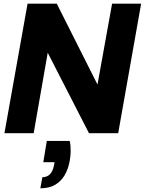

<svg xmlns="http://www.w3.org/2000/svg" viewBox="-20 -720 783 1038"><path d="M4 0 129 -700H287L507 -263L586 -700H743L619 0H461L238 -435L162 0ZM198 298 209 238Q235 238 250.5 221.5Q266 205 272 173L275 157H214L233 42H357Q360 55 361 68.5Q362 82 362 95Q362 126 354.5 161.5Q347 197 329 228Q311 259 279 278.5Q247 298 198 298Z"/></svg>

Font: Rethink Sans ExtraBold
Style: Italic
Weight: 800
Italic angle: -10°
Designer: The Rethink Sans project authors (Hans Thiessen). DM Sans designed by Colophon Foundry.
Foundry: Rethink Communications LLC
Version: Version 1.001